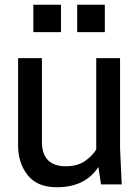

<svg xmlns="http://www.w3.org/2000/svg" viewBox="-20 -774 585 806"><path d="M218 12Q136 12 96 -39Q56 -90 56 -163V-530H156V-179Q156 -77 255 -76Q307 -76 339 -99.5Q371 -123 384 -147V-530H484V-150L491 0H404L393 -73Q338 12 218 12ZM420 -639H304V-754H420ZM236 -639H120V-754H236Z"/></svg>

Font: Tanohe Sans Medium
Style: Regular
Weight: 500
Designer: Village Type and Design LLC
Foundry: Cooper Hewitt Smithsonian Design Museum
Version: Version 1.00;September 29, 2021;FontCreator 13.0.0.2655 64-b